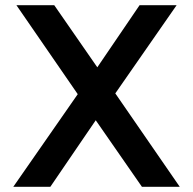

<svg xmlns="http://www.w3.org/2000/svg" viewBox="-20 -716 740 736"><path d="M524 0 347 -255 173 0H31L278 -355L43 -696H188L353 -458L515 -696H657L422 -358L669 0Z"/></svg>

Font: AmikoBold
Style: Bold
Weight: 700
Designer: Pablo Impallari, Rodrigo Fuenzalida, Andres Torresi
Foundry: Impallari Type
Version: Version 1.000; ttfautohint (v1.3)